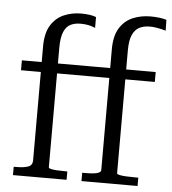

<svg xmlns="http://www.w3.org/2000/svg" viewBox="-53 -801 759 849"><g transform="rotate(5 326.5 -376.0)"><path d="M31 -509H358V-465H31ZM330 -509H625V-465H330ZM423 -56V-592Q423 -652 445 -687Q467 -722 503 -737Q539 -752 581 -752Q602 -752 621.5 -749.5Q641 -747 652 -743L653 -695Q644 -698 632.5 -700.5Q621 -703 608.5 -705Q596 -707 582 -707Q555 -707 535.5 -697Q516 -687 505 -662.5Q494 -638 494 -593V-48Q494 -44 505 -41.5Q516 -39 535 -38Q554 -37 578 -37H589V0H340V-37H351Q373 -37 389 -38.5Q405 -40 414 -44.5Q423 -49 423 -56ZM191 -48Q191 -44 201 -41.5Q211 -39 228 -38Q245 -37 268 -37H274V0H36V-37H46Q82 -37 100.5 -44Q119 -51 119 -72V-578Q119 -638 141 -673Q163 -708 198.5 -723Q234 -738 274 -738Q294 -738 312 -735.5Q330 -733 341 -728V-680Q328 -686 312 -689.5Q296 -693 275 -693Q250 -693 231 -683.5Q212 -674 201.5 -649Q191 -624 191 -578Z"/></g></svg>

Font: Roboto Serif 28pt Condensed Light
Style: Regular
Weight: 300
Width: 3
Designer: Greg Gazdowicz
Foundry: Commercial Type
Version: Version 1.008